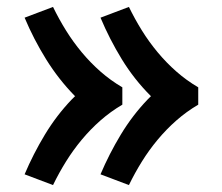

<svg xmlns="http://www.w3.org/2000/svg" viewBox="-20 -617 640 554"><path d="M352 -83 270 -114Q295 -173 328.5 -228.5Q362 -284 406 -330L416 -340H415Q367 -388 331.5 -446Q296 -504 270 -566L352 -597Q369 -562 389.5 -529Q410 -496 435 -466Q460 -436 489 -410.5Q518 -385 552 -365V-315Q518 -295 489 -269.5Q460 -244 435 -214Q410 -184 389.5 -151Q369 -118 352 -83ZM133 -83 51 -114Q76 -173 109.5 -228.5Q143 -284 187 -330L197 -340H196Q149 -388 113 -446Q77 -504 51 -566L133 -597Q150 -562 170.5 -529Q191 -496 216 -466Q241 -436 270 -410.5Q299 -385 333 -365V-315Q299 -295 270 -269.5Q241 -244 216 -214Q191 -184 170.5 -151Q150 -118 133 -83Z"/></svg>

Font: Iosevka Book
Style: Bold
Weight: 700
Designer: Belleve Invis
Foundry: Belleve Invis
Version: Version 28.0.7; ttfautohint (v1.8.3)